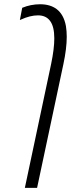

<svg xmlns="http://www.w3.org/2000/svg" viewBox="-20 -660 382 920"><path d="M99.1 240.2 225.1 -354Q240.2 -426.8 240.2 -476.1Q240.2 -533.2 219.7 -560.1Q200.2 -586.4 162.1 -586.4Q124.5 -586.4 79.6 -565.9Q78.6 -565.4 77.4 -564.9Q76.2 -564.5 75.2 -564L86.4 -622.6Q127.4 -639.6 172.4 -639.6Q220.2 -639.6 251 -616.7Q285.6 -590.8 295.9 -535.2Q299.8 -510.7 299.8 -483.9Q299.8 -427.7 283.7 -352.5L157.7 240.2Z"/></svg>

Font: Open Sans Condensed Light
Style: Italic
Weight: 300
Width: 3
Italic angle: -12°
Designer: Monotype Design Team
Foundry: Monotype Imaging Inc.
Version: Version 3.000; ttfautohint (v1.8.4)